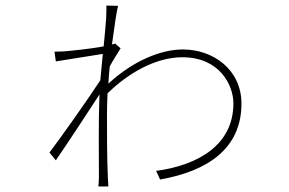

<svg xmlns="http://www.w3.org/2000/svg" viewBox="-20 -651 1040 691"><path d="M395 -494C392 -493 388 -492 383 -491C392 -558 400 -613 405 -630L363 -631C363 -624 363 -597 362 -584C361 -565 357 -527 353 -484C303 -475 236 -468 208 -466C202 -466 190 -465 176 -465L181 -430C231 -438 311 -451 350 -457C347 -425 344 -391 341 -362C300 -299 200 -157 158 -102L181 -74C229 -144 295 -245 338 -311C334 -211 336 -84 336 -15C336 -3 335 14 334 20H370C369 8 369 -3 368 -16C365 -92 365 -159 365 -239C365 -263 366 -289 367 -315C441 -388 541 -445 636 -445C771 -445 820 -344 820 -279C820 -131 696 -57 542 -36L556 -5C728 -35 849 -117 849 -278C849 -400 748 -473 638 -473C561 -473 461 -434 370 -350C371 -371 373 -392 375 -412C388 -436 404 -461 414 -477Z"/></svg>

Font: Source Han Sans CN ExtraLight
Style: Regular
Weight: 250
Designer: Ryoko NISHIZUKA (kana & ideographs); Paul D. Hunt (Latin, Greek & Cyrillic); Wenlong ZHANG (bopomofo); Sandoll Communica
Foundry: Adobe Systems Incorporated
Version: Version 1.004;PS 1.004;hotconv 16.6.51;makeotf.lib2.5.65220